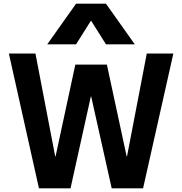

<svg xmlns="http://www.w3.org/2000/svg" viewBox="-20 -1020 987 1040"><path d="M28 -730H172L279 -173H281L388 -670H559L666 -173H668L775 -730H919L755 0H585L474 -497H472L362 0H191ZM392 -1000H554L710 -780H554L474 -907H472L392 -780H236Z"/></svg>

Font: Enso
Style: Bold
Weight: 700
Designer: Coji Morishita
Foundry: UNDERFOREST DESIGN
Version: Version 1.000